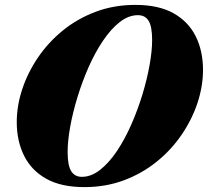

<svg xmlns="http://www.w3.org/2000/svg" viewBox="-20 -750 850 785"><path d="M810 -464Q810 -398 787.8 -330.2Q765.5 -262.5 723.5 -200.5Q681.5 -138.5 622 -90Q562.5 -41.5 487.5 -13.2Q412.5 15 325 15Q230 15 169 -19.2Q108 -53.5 78.2 -113.8Q48.5 -174 48.5 -251Q48.5 -317 70.8 -384.8Q93 -452.5 135 -514.5Q177 -576.5 236.5 -625Q296 -673.5 371 -701.8Q446 -730 533.5 -730Q628.5 -730 689.5 -695.8Q750.5 -661.5 780.2 -601.5Q810 -541.5 810 -464ZM256.5 -128.5Q256.5 -74 271 -50.5Q285.5 -27 314.5 -27Q353 -27 389.2 -55.5Q425.5 -84 457.8 -132Q490 -180 516.2 -239.5Q542.5 -299 561.8 -362Q581 -425 591.5 -483.5Q602 -542 602 -586.5Q602 -641 587.8 -664.5Q573.5 -688 544 -688Q505.5 -688 469.2 -659.5Q433 -631 400.8 -583Q368.5 -535 342.2 -475.5Q316 -416 296.8 -353Q277.5 -290 267 -231.8Q256.5 -173.5 256.5 -128.5Z"/></svg>

Font: Newsreader Display ExtraBold
Style: Italic
Weight: 800
Italic angle: -17°
Designer: Hugues Gentile
Foundry: Production Type
Version: Version 1.001